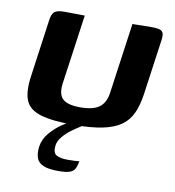

<svg xmlns="http://www.w3.org/2000/svg" viewBox="-70 -463 648 710"><g transform="rotate(10 254.0 -108.0)"><path d="M192 -399 155 -136Q150 -95 169 -78.5Q188 -62 234 -62Q283 -62 306 -79.5Q329 -97 334 -135L371 -399Q372 -399 381.5 -399Q391 -399 404 -399.5Q417 -400 427.5 -400Q438 -400 440 -400Q460 -400 471 -397.5Q482 -395 486 -386.5Q490 -378 487 -357L458 -151Q452 -109 438.5 -79Q425 -49 399 -30.5Q373 -12 330 -3Q287 6 222 6Q141 6 97.5 -7Q54 -20 40.5 -52Q27 -84 35 -142L65 -357Q68 -382 78 -391Q88 -400 115 -400Q135 -400 153.5 -399.5Q172 -399 192 -399ZM195 184Q158 184 138.5 175.5Q119 167 113 150Q107 133 110 108Q114 79 134 55.5Q154 32 177.5 16Q201 0 217 -8H278Q269 -5 252 5.5Q235 16 216.5 29.5Q198 43 184.5 59.5Q171 76 169 91Q165 121 180 129Q195 137 221 137Q239 137 247.5 136.5Q256 136 260 135.5Q264 135 266 135Q263 152 257.5 163Q252 174 238 179Q224 184 195 184Z"/></g></svg>

Font: Genos SemiBold
Style: Italic
Weight: 600
Italic angle: -8°
Version: Version 1.010